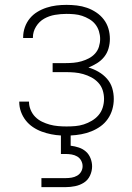

<svg xmlns="http://www.w3.org/2000/svg" viewBox="-20 -548 540 788"><path d="M150 220V183H250Q262 183 274 181Q286 179 296.5 173Q307 167 313 156.5Q319 146 319 134Q319 122 313 111Q307 100 296.5 94Q286 88 274 86Q262 84 250 84H230V8Q210 7 190 3Q170 -1 151 -8Q132 -15 115 -26.5Q98 -38 85.5 -54Q73 -70 66 -89.5Q59 -109 59 -129V-131H99V-130Q99 -113 106 -96.5Q113 -80 125 -68Q137 -56 152.5 -48.5Q168 -41 184.5 -36.5Q201 -32 218.5 -30.5Q236 -29 253 -29Q271 -29 289 -30.5Q307 -32 324 -37.5Q341 -43 357 -52.5Q373 -62 384.5 -75.5Q396 -89 401.5 -106.5Q407 -124 407 -142Q407 -160 401.5 -177.5Q396 -195 383.5 -208.5Q371 -222 355 -230.5Q339 -239 321.5 -244Q304 -249 286 -250.5Q268 -252 250 -252H196V-289H250Q266 -289 282.5 -290.5Q299 -292 314.5 -296.5Q330 -301 344.5 -308.5Q359 -316 370 -328Q381 -340 386 -356Q391 -372 391 -388Q391 -404 386 -420Q381 -436 371 -448.5Q361 -461 346.5 -469.5Q332 -478 317 -483Q302 -488 285.5 -489.5Q269 -491 253 -491Q229 -491 205.5 -487Q182 -483 161.5 -471.5Q141 -460 128 -439Q115 -418 115 -394V-392H75V-395Q75 -416 82 -436Q89 -456 102 -472Q115 -488 133 -499Q151 -510 171 -516.5Q191 -523 211.5 -525.5Q232 -528 253 -528Q274 -528 295.5 -525.5Q317 -523 337 -516Q357 -509 375 -497Q393 -485 406 -468Q419 -451 425 -430.5Q431 -410 431 -388Q431 -369 425.5 -349.5Q420 -330 407.5 -314.5Q395 -299 378 -288.5Q361 -278 343 -271Q364 -265 384 -253.5Q404 -242 419 -225Q434 -208 440.5 -186.5Q447 -165 447 -142Q447 -120 441 -99Q435 -78 422.5 -60Q410 -42 392.5 -29.5Q375 -17 355 -9Q335 -1 313.5 3Q292 7 270 8V50Q287 52 303.5 57.5Q320 63 332.5 74Q345 85 351.5 101.5Q358 118 358 135Q358 154 349.5 172.5Q341 191 324.5 201.5Q308 212 288.5 216Q269 220 250 220Z"/></svg>

Font: Iosevka SS18 Extralight
Style: Regular
Weight: 200
Monospace: yes
Designer: Belleve Invis
Foundry: Belleve Invis
Version: Version 25.1.1; ttfautohint (v1.8.4)